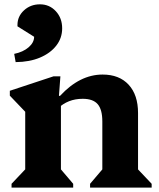

<svg xmlns="http://www.w3.org/2000/svg" viewBox="-20 -851 720 871"><path d="M388.6 0V-17.2L459.4 -100.4L444.2 -71.6V-299.8Q444.2 -354 423.2 -378.4Q402.2 -402.8 355.2 -402.8Q321.2 -402.8 293.1 -391.7Q265 -380.6 241.4 -358.2V-416.2H252.4Q342 -512.8 445.4 -512.8Q521.2 -512.8 563.7 -466.6Q606.2 -420.4 606.2 -338.2V-71.2L590.2 -99.4L668 -17.2V0ZM32.4 0V-17.2L110.4 -99.6L94.4 -71.2V-401.2L137.4 -299L24.6 -417V-439.2L223 -504.8H254L247.4 -416.2H256.4V-71.2L241.4 -100.2L312 -17.2V0ZM51 -569.2 44.4 -606.6Q84.6 -614.8 109.7 -636.4Q134.8 -658 134.8 -684.2L59.2 -731.6V-737.4Q59.2 -776.8 88.9 -804.1Q118.6 -831.4 161.2 -831.4Q204.2 -831.4 233.1 -800.3Q262 -769.2 262 -722.4Q262 -678.2 235.1 -643.8Q208.2 -609.4 161.1 -589.6Q114 -569.8 51 -569.2Z"/></svg>

Font: Platypi Light
Style: Regular
Weight: 300
Designer: David Sargent
Foundry: Bolt Cutter Type
Version: Version 1.200